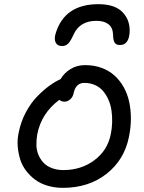

<svg xmlns="http://www.w3.org/2000/svg" viewBox="-20 -945 696 929"><path d="M456.1 -924.8Q537.1 -924.8 574.5 -884.5Q611.8 -844.2 606.9 -784.2Q601.6 -727.1 560.1 -727.1Q542.5 -727.1 534.9 -738.3Q527.3 -749.5 526.9 -779.8Q525.4 -812 504.4 -828.1Q483.4 -844.2 446.8 -844.2Q367.2 -844.2 336.9 -779.8Q322.3 -746.6 310.1 -734.4Q297.9 -722.2 280.8 -722.2Q257.3 -722.2 249.3 -739.3Q241.2 -756.3 249 -782.2Q291.5 -924.8 456.1 -924.8ZM284.2 -36.1Q244.6 -36.1 210.2 -46.4Q175.8 -56.6 150.6 -75.2Q125.5 -93.8 106.2 -118.9Q86.9 -144 77.6 -174.1Q68.4 -204.1 65.7 -237.3Q63 -270.5 70.8 -305.2Q81.1 -356.9 105.5 -402.3Q129.9 -447.8 160.6 -479Q191.4 -510.3 219.5 -530.5Q247.6 -550.8 272.9 -562Q291 -592.8 321.8 -611.3Q352.5 -629.9 392.1 -629.9Q435.1 -629.9 471.2 -616.7Q507.3 -603.5 533.4 -580.1Q559.6 -556.6 577.9 -524.4Q596.2 -492.2 604.7 -453.6Q613.3 -415 613.3 -371.8Q613.3 -328.6 604 -283.2Q582 -171.9 495.6 -104Q409.2 -36.1 284.2 -36.1ZM160.2 -294.9Q155.8 -268.1 156.2 -242.9Q156.7 -217.8 166 -195.8Q175.3 -173.8 190.7 -157.5Q206.1 -141.1 231 -131.6Q255.9 -122.1 287.1 -122.1Q372.6 -122.1 436.5 -169.7Q500.5 -217.3 516.1 -295.9Q522 -324.7 522.7 -354.2Q523.4 -383.8 519.3 -411.4Q515.1 -439 504.4 -463.1Q493.7 -487.3 478 -505.4Q462.4 -523.4 439.2 -533.7Q416 -543.9 388.2 -543.9Q347.7 -543.9 336.9 -497.1Q333.5 -476.6 320.3 -464.8Q307.1 -453.1 292 -453.1Q277.3 -453.1 267.1 -461.9Q180.2 -397.5 160.2 -294.9Z"/></svg>

Font: Shantell Sans Irregular
Style: Italic
Weight: 400
Italic angle: -11.31°
Designer: Stephen Nixon, Anya Danilova, Shantell Martin
Foundry: Arrow Type
Version: Version 1.006;[9816181b4]